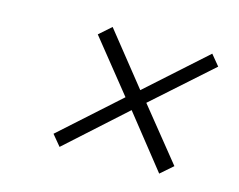

<svg xmlns="http://www.w3.org/2000/svg" viewBox="-66 -623 731 588"><g transform="rotate(15 300.0 -329.5)"><path d="M163.1 -130.9 134.8 -165 318.8 -330.1 187 -494.1 225.1 -527.8 356.9 -362.8 541 -527.8 568.8 -494.1 384.8 -330.1 518.1 -165 479 -130.9 347.2 -296.9Z"/></g></svg>

Font: Office Code Pro Light Italic
Style: Regular
Weight: 300
Italic angle: -9°
Designer: Nathan Rutzky & Paul D. Hunt
Foundry: Adobe Systems Incorporated
Version: Version 1.004;PS 001.004;hotconv 1.0.70;makeotf.lib2.5.58329